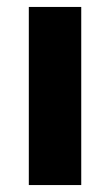

<svg xmlns="http://www.w3.org/2000/svg" viewBox="-20 -533 317 553"><path d="M63 0V-513H214V0Z"/></svg>

Font: REM SemiBold
Style: Regular
Weight: 600
Designer: Octavio Pardo
Foundry: Ashler Design
Version: Version 1.005;gftools[0.9.28]